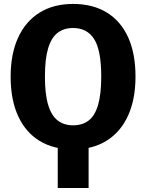

<svg xmlns="http://www.w3.org/2000/svg" viewBox="-20 -730 731 960"><path d="M423 210.1H268.7V0H423ZM345.4 -710.3Q443.6 -710.3 513.4 -667.8Q583.3 -625.2 620.4 -544.2Q657.5 -463.1 657.5 -347.1Q657.5 -233.7 620.4 -152.1Q583.3 -70.4 513.4 -26.7Q443.6 17 345.4 17Q247.5 17 177.7 -25.7Q107.8 -68.4 70.5 -150.1Q33.2 -231.7 33.2 -346.7Q33.2 -460.1 70.5 -541.7Q107.8 -623.2 177.7 -666.8Q247.5 -710.3 345.4 -710.3ZM345.4 -590Q299.6 -590 268.1 -565.9Q236.6 -541.7 220.6 -488.3Q204.6 -434.9 204.6 -346.7Q204.6 -259.6 220.8 -205.7Q237 -151.9 268.5 -127.6Q300 -103.4 345.4 -103.4Q392.2 -103.4 423.5 -127.6Q454.8 -151.9 470.5 -205.7Q486.2 -259.6 486.2 -347.1Q486.2 -478.7 450.9 -534.3Q415.7 -590 345.4 -590Z"/></svg>

Font: Fira Sans Variable
Style: Regular
Weight: 400
Designer: Carrois Corporate & Edenspiekermann AG
Foundry: Carrois Corporate GbR & Edenspiekermann AG
Version: Version 4.202